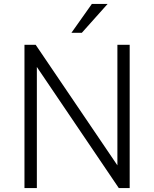

<svg xmlns="http://www.w3.org/2000/svg" viewBox="-20 -949 778 969"><path d="M572.5 -723H634.5V0H579.5L166 -611V0H103.5V-723H160L572.5 -114.5ZM443.5 -929H523L393 -783.5H340.5Z"/></svg>

Font: Public Sans Thin ExtraLight
Style: Regular
Weight: 250
Version: Version 1.007